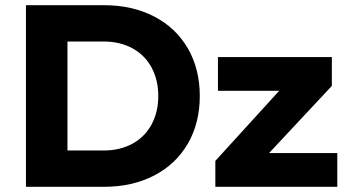

<svg xmlns="http://www.w3.org/2000/svg" viewBox="-20 -720 1350 740"><path d="M80 -700H380Q490 -700 574 -656.5Q658 -613 704 -533.5Q750 -454 750 -350Q750 -246 704 -166.5Q658 -87 574 -43.5Q490 0 380 0H80ZM590 -350Q590 -412 564 -460Q538 -508 490 -534Q442 -560 380 -560H240V-140H380Q442 -140 490 -166Q538 -192 564 -240Q590 -288 590 -350ZM810 -100 1056 -370H820V-500H1259V-389L1017 -130H1280V0H810Z"/></svg>

Font: Goli Bold
Style: Regular
Weight: 700
Designer: jaikishan Patel
Foundry: MagicType
Version: Version 1.000